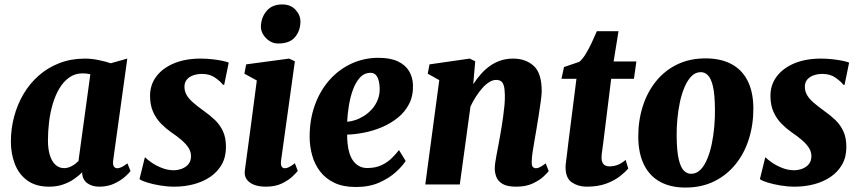

<svg xmlns="http://www.w3.org/2000/svg" viewBox="-20 -831 3877 865"><path d="M490 -109.5Q487.5 -90 492.8 -81.5Q498 -73 509 -73Q516 -73 526.5 -77.5Q537 -82 554 -95L568 -60.5Q562.5 -52 543.5 -35Q524.5 -18 495 -4Q465.5 10 427.5 10Q395.5 10 374.2 -5Q353 -20 350 -49L350.5 -55.5Q335 -39 313 -24Q291 -9 263.2 0.5Q235.5 10 201.5 10Q141.5 10 103.2 -17.8Q65 -45.5 47 -92Q29 -138.5 29 -193Q29 -250.5 43.5 -305.2Q58 -360 86 -407.5Q114 -455 154.8 -490.8Q195.5 -526.5 248 -546.8Q300.5 -567 363.5 -567Q392.5 -567 425 -560.2Q457.5 -553.5 479 -546L553.5 -567ZM387 -496.5Q379 -498.5 370.2 -499.5Q361.5 -500.5 352.5 -500.5Q318 -500.5 292 -482Q266 -463.5 247.5 -432.5Q229 -401.5 217.5 -362.2Q206 -323 201 -280.8Q196 -238.5 196 -198.5Q196 -159.5 204.8 -131.5Q213.5 -103.5 230 -88.5Q246.5 -73.5 269 -73.5Q278 -73.5 286.5 -76Q295 -78.5 303.2 -82.8Q311.5 -87 319 -92.8Q326.5 -98.5 333.5 -105.5Z M990 -449H984.5Q974.5 -463 950 -480.5Q925.5 -498 890 -498Q869 -498 851 -491.8Q833 -485.5 822 -472.8Q811 -460 811 -440Q811 -420 820.8 -403Q830.5 -386 850 -369Q869.5 -352 898 -331.5Q926.5 -311.5 949 -289.8Q971.5 -268 984.8 -239Q998 -210 998 -169Q998 -123.5 979 -90Q960 -56.5 927.2 -34.2Q894.5 -12 852.8 -1Q811 10 765 10Q733.5 10 700.8 4.5Q668 -1 643 -8.8Q618 -16.5 608.5 -24L632.5 -121.5H634.5Q644.5 -111 664.5 -97.5Q684.5 -84 710.2 -74Q736 -64 762.5 -64Q780.5 -64 798.5 -70.5Q816.5 -77 828.5 -91Q840.5 -105 840.5 -127.5Q840.5 -147.5 829.5 -164.8Q818.5 -182 798.8 -199.2Q779 -216.5 751.5 -235Q728.5 -251 706.5 -273Q684.5 -295 670.2 -326Q656 -357 656 -399.5Q656 -449 684.5 -486.8Q713 -524.5 764.2 -545.8Q815.5 -567 883.5 -567Q910.5 -567 936.8 -564Q963 -561 982.8 -556.8Q1002.5 -552.5 1010.5 -549Z M1178 10Q1144.5 10 1122.2 0.5Q1100 -9 1090 -25.2Q1080 -41.5 1083 -62.5Q1086 -85.5 1090.2 -116.2Q1094.5 -147 1099.5 -184.8Q1104.5 -222.5 1110.5 -267Q1116.5 -311.5 1123 -362Q1129.5 -412.5 1137 -468.5L1081 -499L1089 -541L1282.5 -567L1308.5 -555L1246.5 -109.5Q1244 -91.5 1248.2 -82.2Q1252.5 -73 1263 -73Q1272 -73 1282 -78Q1292 -83 1308.5 -95.5L1321.5 -61Q1316 -53.5 1298.2 -36.5Q1280.5 -19.5 1250.5 -4.8Q1220.5 10 1178 10ZM1233.5 -635Q1201.5 -635 1177.5 -660.2Q1153.5 -685.5 1155.5 -716Q1158 -755.5 1182.5 -783.2Q1207 -811 1251.5 -811Q1290 -811 1312 -786.5Q1334 -762 1333.5 -733Q1333 -692.5 1309.2 -663.8Q1285.5 -635 1233.5 -635Z M1807.5 -106Q1794.5 -84.5 1764.8 -57Q1735 -29.5 1689.8 -9Q1644.5 11.5 1583.5 11.5Q1526 11.5 1486.2 -7.5Q1446.5 -26.5 1422 -58.8Q1397.5 -91 1386.5 -130.8Q1375.5 -170.5 1375 -212Q1374.5 -290 1397.8 -355.5Q1421 -421 1463 -469Q1505 -517 1562 -543.8Q1619 -570.5 1685 -570.5Q1739 -570.5 1773 -554.2Q1807 -538 1823.2 -510.2Q1839.5 -482.5 1840.5 -448Q1842 -399.5 1823.2 -363Q1804.5 -326.5 1772.5 -300.8Q1740.5 -275 1701 -258.2Q1661.5 -241.5 1620.5 -233.5Q1579.5 -225.5 1544 -224.5Q1544 -187 1549.8 -159Q1555.5 -131 1567.2 -112.2Q1579 -93.5 1596 -83.8Q1613 -74 1634 -74Q1672 -74 1699.2 -87Q1726.5 -100 1745.5 -119Q1764.5 -138 1777.5 -155ZM1650 -503Q1621.5 -503 1602 -481.8Q1582.5 -460.5 1570.2 -427Q1558 -393.5 1551.8 -355.2Q1545.5 -317 1544 -282.5Q1561 -283.5 1581.2 -290.2Q1601.5 -297 1621 -309.5Q1640.5 -322 1656.8 -340.5Q1673 -359 1682.2 -382.8Q1691.5 -406.5 1690.5 -435.5Q1689 -469 1678.8 -486Q1668.5 -503 1650 -503Z M2112 -451.5Q2128.5 -477 2147.5 -498.2Q2166.5 -519.5 2188.8 -535Q2211 -550.5 2236.8 -558.8Q2262.5 -567 2291.5 -567Q2348.5 -567 2384.5 -534.2Q2420.5 -501.5 2420.5 -420Q2420.5 -405 2416.2 -374Q2412 -343 2406.5 -308.5Q2401 -274 2396.5 -247Q2392.5 -222 2387.5 -195Q2382.5 -168 2379 -143.2Q2375.5 -118.5 2375.5 -100.5Q2375.5 -82.5 2381.5 -77.8Q2387.5 -73 2394 -73Q2402.5 -73 2412.2 -77.8Q2422 -82.5 2438.5 -95L2452 -60.5Q2447 -53 2429 -36Q2411 -19 2380.2 -4.5Q2349.5 10 2306 10Q2264 10 2243.5 -2.8Q2223 -15.5 2216 -34.2Q2209 -53 2209 -71.5Q2209 -82.5 2211.2 -98.5Q2213.5 -114.5 2217.2 -134.2Q2221 -154 2225 -175Q2229 -196 2232.5 -216Q2236 -236 2240 -259.8Q2244 -283.5 2247.2 -308.5Q2250.5 -333.5 2252.8 -357.5Q2255 -381.5 2254.5 -403Q2254 -430 2249.8 -444.8Q2245.5 -459.5 2237 -465.2Q2228.5 -471 2215 -471Q2200.5 -471 2184.8 -461.5Q2169 -452 2154 -435.2Q2139 -418.5 2125 -397Q2111 -375.5 2099.5 -351L2051.5 0H1896L1959 -470L1907 -499L1915 -541L2096 -567L2121 -555Z M2698 -189.5Q2696 -173.5 2694.2 -161.2Q2692.5 -149 2691.2 -139.5Q2690 -130 2690 -121.5Q2690 -101.5 2699 -91.5Q2708 -81.5 2725.5 -81.5Q2745 -81.5 2762.8 -88.2Q2780.5 -95 2798.5 -110.5L2810.5 -71.5Q2796.5 -55.5 2772.2 -36.5Q2748 -17.5 2711.2 -3.8Q2674.5 10 2622 10Q2585.5 10 2556.8 -9Q2528 -28 2528 -78Q2528 -80.5 2528.2 -85.5Q2528.5 -90.5 2530 -102Q2531.5 -113.5 2534.2 -135Q2537 -156.5 2541 -192L2577 -476H2509.5L2521 -529L2590 -552.5Q2604.5 -564.5 2618.8 -588Q2633 -611.5 2646 -639Q2659 -666.5 2669 -690.5H2766.5L2744.5 -554H2847L2836 -476H2733.5Z M3158.5 -568Q3227 -568 3275 -542.5Q3323 -517 3348.2 -467Q3373.5 -417 3374 -344.5Q3374.5 -271 3354.2 -206Q3334 -141 3294.5 -91.8Q3255 -42.5 3198 -14.2Q3141 14 3068 14Q3001 14 2953.8 -12Q2906.5 -38 2881.5 -88.5Q2856.5 -139 2855.5 -211.5Q2855 -285.5 2875.2 -350.2Q2895.5 -415 2934.8 -464Q2974 -513 3030.5 -540.5Q3087 -568 3158.5 -568ZM3137.5 -506Q3113 -506 3095 -487.5Q3077 -469 3064 -438.5Q3051 -408 3043 -370.2Q3035 -332.5 3031.5 -293Q3028 -253.5 3028.5 -218Q3029 -150.5 3037.8 -113.5Q3046.5 -76.5 3061 -62.2Q3075.5 -48 3093 -48Q3117.5 -48 3135.5 -66Q3153.5 -84 3166.2 -114.8Q3179 -145.5 3186.8 -183.2Q3194.5 -221 3198 -261Q3201.5 -301 3201 -337.5Q3200.5 -405.5 3192 -441.8Q3183.5 -478 3169.2 -492Q3155 -506 3137.5 -506Z M3785 -449H3779.5Q3769.5 -463 3745 -480.5Q3720.5 -498 3685 -498Q3664 -498 3646 -491.8Q3628 -485.5 3617 -472.8Q3606 -460 3606 -440Q3606 -420 3615.8 -403Q3625.5 -386 3645 -369Q3664.5 -352 3693 -331.5Q3721.5 -311.5 3744 -289.8Q3766.5 -268 3779.8 -239Q3793 -210 3793 -169Q3793 -123.5 3774 -90Q3755 -56.5 3722.2 -34.2Q3689.5 -12 3647.8 -1Q3606 10 3560 10Q3528.5 10 3495.8 4.5Q3463 -1 3438 -8.8Q3413 -16.5 3403.5 -24L3427.5 -121.5H3429.5Q3439.5 -111 3459.5 -97.5Q3479.5 -84 3505.2 -74Q3531 -64 3557.5 -64Q3575.5 -64 3593.5 -70.5Q3611.5 -77 3623.5 -91Q3635.5 -105 3635.5 -127.5Q3635.5 -147.5 3624.5 -164.8Q3613.5 -182 3593.8 -199.2Q3574 -216.5 3546.5 -235Q3523.5 -251 3501.5 -273Q3479.5 -295 3465.2 -326Q3451 -357 3451 -399.5Q3451 -449 3479.5 -486.8Q3508 -524.5 3559.2 -545.8Q3610.5 -567 3678.5 -567Q3705.5 -567 3731.8 -564Q3758 -561 3777.8 -556.8Q3797.5 -552.5 3805.5 -549Z"/></svg>

Font: Merriweather 20pt Black
Style: Italic
Weight: 900
Italic angle: -7.8°
Version: Version 2.101